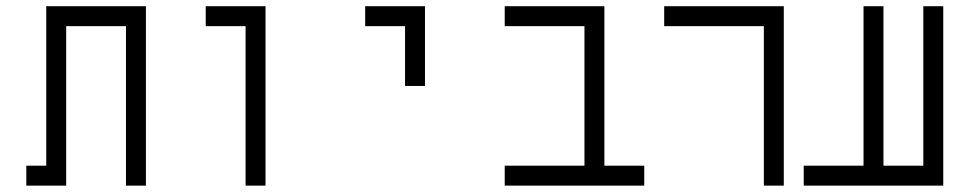

<svg xmlns="http://www.w3.org/2000/svg" viewBox="-20 -582 3040 602"><path d="M437.5 0H375V-500H187.5V0H62.5V-62.5H125V-562.5H437.5Z M812.5 0H750V-500H625V-562.5H812.5Z M1312.5 -312.5H1250V-500H1125V-562.5H1312.5Z M1875 -62.5H2000V0H1562.5V-62.5H1812.5V-500H1562.5V-562.5H1875Z M2437.5 0H2375V-500H2062.5V-562.5H2437.5Z M2750 -62.5H2875V-562.5H2937.5V0H2500V-62.5H2687.5V-562.5H2750Z"/></svg>

Font: 寒蝉点阵体 16px
Style: Regular
Weight: 400
Designer: Designed by Warren2060
Foundry: ChillType
Version: Version 1.000